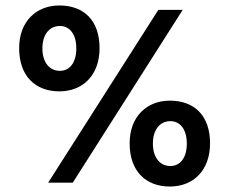

<svg xmlns="http://www.w3.org/2000/svg" viewBox="-20 -668 838 702"><path d="M156 0H246L648 -632H559ZM197 -334C283 -334 344 -393 344 -492C344 -594 286 -648 197 -648C113 -648 50 -590 50 -492C50 -389 110 -334 197 -334ZM197 -409C160 -410 135 -441 135 -491C135 -541 160 -572 197 -573C234 -574 259 -544 259 -491C259 -438 234 -408 197 -409ZM601 14C687 14 748 -45 748 -144C748 -246 690 -300 601 -300C517 -300 454 -242 454 -144C454 -41 514 14 601 14ZM601 -61C564 -62 539 -93 539 -143C539 -193 564 -224 601 -225C638 -226 663 -196 663 -143C663 -90 638 -60 601 -61Z"/></svg>

Font: Nithya Ranjana DU
Style: Regular
Weight: 400
Designer: Designed by Tathagata Biswas and Noopur Datye with help from Ananda Maharjan, Callijatra
Foundry: Ek Type
Version: Version 1.000;Glyphs 3.2.3 (3260)